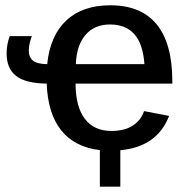

<svg xmlns="http://www.w3.org/2000/svg" viewBox="-20 -558 710 723"><path d="M356 7.3Q261.2 -3.9 210.7 -66.9Q160.2 -129.9 155.8 -243.2Q76.2 -244.1 40.5 -272.2Q4.9 -300.3 4.9 -356.4Q4.9 -390.1 16.6 -421.9H100.1Q88.4 -392.6 88.4 -367.7Q88.4 -342.8 104 -329.8Q119.6 -316.9 157.7 -316.4Q168.5 -423.8 229.7 -481Q291 -538.1 395.5 -538.1Q511.2 -538.1 570.1 -466.1Q628.9 -394 628.9 -252V-243.2H264.6Q264.6 -156.7 299.3 -110.8Q334 -64.9 399.4 -64.9Q449.7 -64.9 480.5 -85.4Q511.2 -106 522.5 -139.6L616.7 -121.6Q572.3 -5.4 433.1 7.8V145H356ZM394 -465.8Q335.4 -465.8 301.8 -426.3Q268.1 -386.7 265.6 -316.4H523.9Q518.1 -393.6 485.6 -429.7Q453.1 -465.8 394 -465.8Z"/></svg>

Font: Arimo Medium
Style: Regular
Weight: 500
Designer: Steve Matteson
Foundry: Monotype Imaging Inc.
Version: Version 1.33